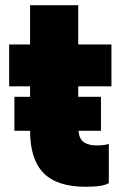

<svg xmlns="http://www.w3.org/2000/svg" viewBox="-20 -700 480 734"><path d="M307 14Q198 14 146.5 -38.5Q95 -91 95 -200H35V-330H95V-370H15V-530H95V-680H279V-530H406V-370H279V-330H366V-200H280Q283 -168 301 -156Q319 -144 350 -144Q380 -144 396 -150V0Q374 14 307 14Z"/></svg>

Font: Tanohe Sans ExtraBold
Style: Regular
Weight: 800
Designer: Village Type and Design LLC & Cristiano Sobral
Foundry: Cooper Hewitt Smithsonian Design Museum
Version: Version 1.00;September 29, 2021;FontCreator 13.0.0.2655 64-b